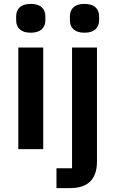

<svg xmlns="http://www.w3.org/2000/svg" viewBox="-20 -766 592 986"><path d="M138 -598C190 -598 213 -625 213 -662V-682C213 -719 190 -746 138 -746C85 -746 63 -719 63 -682V-662C63 -625 85 -598 138 -598ZM414 -598C466 -598 489 -625 489 -662V-682C489 -719 466 -746 414 -746C361 -746 339 -719 339 -682V-662C339 -625 361 -598 414 -598ZM74 0H202V-522H74ZM350 98H270V200H340C436 200 478 150 478 63V-522H350Z"/></svg>

Font: Braiins Sans SemiBold
Style: Regular
Weight: 600
Designer: Mike Abbink, Paul van der Laan, Pieter van Rosmalen, Jiri Chlebus, Lubos Buracinsky
Foundry: Bold Monday, Sudetype
Version: Version 1.000;hotconv 1.0.109;makeotfexe 2.5.65596